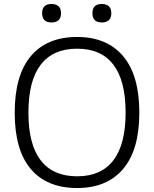

<svg xmlns="http://www.w3.org/2000/svg" viewBox="-20 -936 775 966"><path d="M239 -823Q192 -823 192 -870Q192 -916 239 -916Q261 -916 274 -905Q287 -894 287 -870Q287 -845 274 -834Q261 -823 239 -823ZM492 -823Q445 -823 445 -870Q445 -916 492 -916Q514 -916 527 -905Q540 -894 540 -870Q540 -845 527 -834Q514 -823 492 -823ZM368 10Q216 10 135 -85.5Q54 -181 54 -369Q54 -557 135 -653.5Q216 -750 368 -750Q518 -750 599.5 -653.5Q681 -557 681 -369Q681 -182 599.5 -86Q518 10 368 10ZM368 -49Q489 -49 550.5 -129.5Q612 -210 612 -369Q612 -530 550.5 -610.5Q489 -691 368 -691Q247 -691 185 -610.5Q123 -530 123 -369Q123 -209 185 -129Q247 -49 368 -49Z"/></svg>

Font: Plata Sans Light
Style: Regular
Weight: 300
Designer: Pablo Impallari, Andres Torresi, & Cristiano Sobral
Foundry: Pablo Impallari, Andres Torresi, & Cristiano Sobral
Version: Version 1.00;December 28, 2019;FontCreator 12.0.0.2547 64-bi